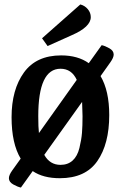

<svg xmlns="http://www.w3.org/2000/svg" viewBox="-20 -779 543 863"><path d="M303 -621 194 -572 169 -607 341 -759Q361 -754 374.5 -738Q388 -722 388 -702Q388 -658 303 -621ZM491 -534Q491 -520 476 -499L432 -437Q471 -371 471 -262Q471 -132 417.5 -55Q364 22 249 22Q174 22 127 -10L74 64Q59 61 39.5 50Q20 39 20 22Q20 8 35 -13L73 -66Q32 -134 32 -252Q32 -376 87.5 -453Q143 -530 255 -530Q330 -530 379 -495L437 -576Q452 -573 471.5 -562Q491 -551 491 -534ZM152 -257Q152 -206 155 -181L325 -420Q302 -470 252 -470Q152 -470 152 -257ZM351 -257Q351 -277 349 -321L179 -83Q204 -38 252 -38Q285 -38 306.5 -57.5Q328 -77 337 -114Q346 -151 348.5 -182Q351 -213 351 -257Z"/></svg>

Font: Sansita
Style: Regular
Weight: 400
Designer: Pablo Cosgaya
Foundry: Omnibus-Type
Version: Version 1.006;hotconv 1.0.109;makeotfexe 2.5.65596